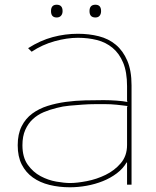

<svg xmlns="http://www.w3.org/2000/svg" viewBox="-20 -782 662 813"><path d="M408 -735Q408 -723 402 -715.5Q396 -708 384 -708Q359 -708 359 -735Q359 -762 384 -762Q408 -762 408 -735ZM245 -735Q245 -723 238.5 -715.5Q232 -708 220 -708Q196 -708 196 -735Q196 -762 220 -762Q245 -762 245 -735ZM537 -421V0H518V-94H516Q501 -68 474.5 -48Q448 -28 415.5 -15Q383 -2 347 4.5Q311 11 276 11Q230 11 189.5 1Q149 -9 119 -30.5Q89 -52 72 -85.5Q55 -119 55 -167Q55 -214 71.5 -247Q88 -280 116.5 -301Q145 -322 181.5 -333.5Q218 -345 258.5 -350.5Q299 -356 340.5 -357Q382 -358 419 -358Q444 -358 472.5 -356Q501 -354 521 -350L518 -353V-417Q518 -477 501.5 -516.5Q485 -556 456.5 -579.5Q428 -603 390.5 -612.5Q353 -622 310 -622Q264 -622 211.5 -607.5Q159 -593 114 -563L99 -578Q151 -611 203.5 -625Q256 -639 310 -639Q357 -639 398.5 -628.5Q440 -618 470.5 -592.5Q501 -567 519 -525Q537 -483 537 -421ZM521 -333Q513 -334 500.5 -335.5Q488 -337 474.5 -338.5Q461 -340 448.5 -340.5Q436 -341 428 -341Q407 -341 382 -341Q357 -341 330 -339Q302 -337 274 -334.5Q246 -332 220 -325Q191 -318 165 -307Q139 -296 119 -277.5Q99 -259 87 -232Q75 -205 75 -167Q75 -116 97.5 -84.5Q120 -53 152 -36Q184 -19 218.5 -13Q253 -7 277 -7Q306 -7 347.5 -15Q389 -23 427 -41.5Q465 -60 491.5 -91Q518 -122 518 -168V-330Z"/></svg>

Font: TypoPRO Sinkin Sans
Style: 100 Thin
Weight: 100
Designer: Keith Bates
Foundry: K-Type
Version: Sinkin Sans (version 1.0)  by Keith Bates   •   © 2014   www